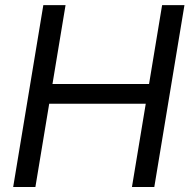

<svg xmlns="http://www.w3.org/2000/svg" viewBox="-20 -748 758 768"><path d="M32.7 0 153.3 -727.5H242.2L189.9 -412.1H576.2L628.4 -727.5H717.8L597.2 0H507.8L563 -333H176.8L121.6 0Z"/></svg>

Font: Inter 28pt
Style: Italic
Weight: 400
Italic angle: -9.3988°
Designer: Rasmus Andersson
Foundry: rsms
Version: Version 4.001;git-66647c0bb